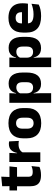

<svg xmlns="http://www.w3.org/2000/svg" viewBox="1088 -1748 832 3048"><g transform="rotate(-90 1504.0 -224.0)"><path d="M247.5 11Q182 11 143.2 -8.8Q104.4 -28.6 87.5 -68Q70.7 -107.4 70.7 -165.5V-440.1H222.3V-189.9Q222.3 -153.9 238.7 -137.3Q255 -120.6 299.3 -120.6Q324.1 -120.6 348 -126.1Q371.9 -131.6 391.6 -139.8L378.6 -13.6Q353.2 -2.3 319.9 4.4Q286.7 11 247.5 11ZM4.6 -369.5V-489.6H386.8L373.7 -369.5ZM72.7 -478.7 72.2 -605.5 223.5 -619.8 218.1 -478.7Z M606.4 -276 564.5 -368.9H600.7Q612.4 -430 647.2 -464.6Q681.9 -499.3 745.3 -499.3Q756.4 -499.3 765.7 -497.9Q775.1 -496.5 783.5 -494.6L791.2 -340.2Q780.6 -342.8 766.5 -344.2Q752.4 -345.6 738 -345.6Q689 -345.6 655.6 -327.3Q622.2 -309 606.4 -276ZM456.4 0V-491.4H600.3L594 -334.7L609.4 -332.5V0Z M1072.4 14.2Q953.7 14.2 892.9 -45.2Q832.2 -104.6 832.2 -211.9V-276.5Q832.2 -385.4 893.1 -445.6Q954 -505.8 1072.4 -505.8Q1191.2 -505.8 1251.9 -445.6Q1312.5 -385.4 1312.5 -276.5V-211.9Q1312.5 -104.6 1252 -45.2Q1191.6 14.2 1072.4 14.2ZM1072.4 -106.7Q1115.2 -106.7 1137.3 -132.3Q1159.5 -157.9 1159.5 -205.5V-283.2Q1159.5 -332.8 1137.3 -358.9Q1115.2 -384.9 1072.4 -384.9Q1030 -384.9 1007.7 -358.9Q985.4 -332.8 985.4 -283.2V-205.5Q985.4 -157.9 1007.7 -132.3Q1030 -106.7 1072.4 -106.7Z M1697.2 11.7Q1653 11.7 1623 -2.9Q1592.9 -17.5 1575.2 -44.2Q1557.4 -70.8 1549.8 -106.4H1510.3L1546.5 -209.4Q1547.3 -179.2 1558.3 -158Q1569.2 -136.9 1589.5 -125.8Q1609.7 -114.7 1637.7 -114.7Q1679.5 -114.7 1701.2 -139.5Q1722.8 -164.2 1722.8 -213.1V-283.2Q1722.8 -332.2 1701.6 -356.5Q1680.4 -380.8 1638.4 -380.8Q1614.8 -380.8 1595.6 -372Q1576.4 -363.2 1563.2 -348.2Q1549.9 -333.3 1544 -314.5L1508.8 -385H1549.5Q1556.9 -418.1 1574.4 -444.9Q1591.9 -471.7 1622.9 -487.4Q1653.9 -503.1 1702.2 -503.1Q1788 -503.1 1832.3 -446.7Q1876.7 -390.3 1876.7 -278.2V-218.1Q1876.7 -104.7 1832.3 -46.5Q1787.8 11.7 1697.2 11.7ZM1396.4 172V-491.4H1548.7L1543.3 -358.8L1546.5 -341.7V-152.7L1544.3 -126.4L1548.5 5.2V172Z M2263.2 11.7Q2219 11.7 2189 -2.9Q2158.9 -17.5 2141.2 -44.2Q2123.4 -70.8 2115.8 -106.4H2076.3L2112.5 -209.4Q2113.3 -179.2 2124.3 -158Q2135.2 -136.9 2155.5 -125.8Q2175.7 -114.7 2203.7 -114.7Q2245.5 -114.7 2267.2 -139.5Q2288.8 -164.2 2288.8 -213.1V-283.2Q2288.8 -332.2 2267.6 -356.5Q2246.4 -380.8 2204.4 -380.8Q2180.8 -380.8 2161.6 -372Q2142.4 -363.2 2129.2 -348.2Q2115.9 -333.3 2110 -314.5L2074.8 -385H2115.5Q2122.9 -418.1 2140.4 -444.9Q2157.9 -471.7 2188.9 -487.4Q2219.9 -503.1 2268.2 -503.1Q2354 -503.1 2398.3 -446.7Q2442.7 -390.3 2442.7 -278.2V-218.1Q2442.7 -104.7 2398.3 -46.5Q2353.8 11.7 2263.2 11.7ZM1962.4 172V-491.4H2114.7L2109.3 -358.8L2112.5 -341.7V-152.7L2110.3 -126.4L2114.5 5.2V172Z M2772.5 12.5Q2638.4 12.5 2574.6 -47.2Q2510.7 -107 2510.7 -221.4V-272.5Q2510.7 -385.7 2570.6 -445.8Q2630.4 -505.8 2745.2 -505.8Q2822 -505.8 2873.1 -479.7Q2924.3 -453.6 2950.1 -405.1Q2975.8 -356.5 2975.8 -288.5V-272.1Q2975.8 -253 2974.2 -233.3Q2972.5 -213.5 2969.3 -196.4H2831.6Q2833.3 -225.6 2833.9 -251.4Q2834.5 -277.2 2834.5 -297.9Q2834.5 -328.3 2825 -349.2Q2815.4 -370 2795.7 -380.9Q2776 -391.8 2745.2 -391.8Q2699.2 -391.8 2677.9 -367.1Q2656.5 -342.4 2656.5 -296.9V-252L2657.4 -235.3V-200.5Q2657.4 -181.3 2663.7 -164.4Q2670 -147.5 2685.8 -134.7Q2701.7 -121.9 2729.4 -114.8Q2757.2 -107.6 2800.1 -107.6Q2845.4 -107.6 2887.5 -116.3Q2929.6 -125 2968.2 -140.1L2955.7 -25.2Q2921.7 -7.5 2875.1 2.5Q2828.6 12.5 2772.5 12.5ZM2591.7 -196.4V-291.2H2938.5V-196.4Z"/></g></svg>

Font: Anek Odia Medium
Style: Regular
Weight: 500
Designer: Yesha Goshar & Mahesh Sahu (Odia), Yesha Goshar (Latin)
Foundry: Ek Type
Version: Version 1.003